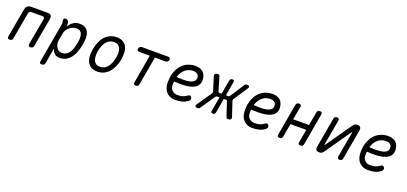

<svg xmlns="http://www.w3.org/2000/svg" viewBox="27 -1589 5946 2808"><g transform="rotate(20 3000.0 -185.0)"><path d="M56 10Q36 10 28 0.5Q20 -9 23 -30L103 -475Q110 -513 131.5 -531.5Q153 -550 191 -550H445Q483 -550 498 -531.5Q513 -513 507 -475L427 -30Q423 -9 411.5 0.5Q400 10 380 10Q360 10 352 0.5Q344 -9 347 -30L421 -441Q424 -459 416 -468.5Q408 -478 390 -478H220Q201 -478 190 -468.5Q179 -459 176 -441L103 -30Q99 -9 87.5 0.5Q76 10 56 10Z M774 -453Q786 -476 802.5 -495Q819 -514 839.5 -528.5Q860 -543 885.5 -551.5Q911 -560 942 -560Q1002 -560 1035 -536.5Q1068 -513 1083 -474.5Q1098 -436 1097 -389Q1096 -342 1088 -294Q1078 -240 1060 -185.5Q1042 -131 1012 -87.5Q982 -44 938.5 -17Q895 10 833 10Q778 10 749.5 -19Q721 -48 712 -96L668 150Q664 171 652.5 180.5Q641 190 621 190Q601 190 593 180.5Q585 171 589 150L696 -457Q700 -473 698.5 -488.5Q697 -504 693 -520Q688 -540 696.5 -550Q705 -560 725 -560Q745 -560 756 -550Q767 -540 772 -520Q776 -504 776 -487Q776 -470 774 -453ZM921 -481Q893 -481 865 -469.5Q837 -458 814.5 -439Q792 -420 776 -396Q760 -372 756 -347L734 -224Q730 -199 734.5 -172Q739 -145 752.5 -122Q766 -99 786.5 -84Q807 -69 834 -69Q878 -69 908 -88Q938 -107 958 -138.5Q978 -170 989 -209.5Q1000 -249 1008 -290Q1015 -329 1015.5 -364Q1016 -399 1007 -425.5Q998 -452 977 -466.5Q956 -481 921 -481Z M1418 10Q1362 10 1324.5 -11Q1287 -32 1266 -70Q1245 -108 1241 -160.5Q1237 -213 1248 -276Q1259 -339 1281.5 -391Q1304 -443 1338 -480.5Q1372 -518 1417.5 -539Q1463 -560 1520 -560Q1576 -560 1614 -539Q1652 -518 1672.5 -480.5Q1693 -443 1697 -391Q1701 -339 1690 -277Q1679 -213 1655.5 -160.5Q1632 -108 1598 -70Q1564 -32 1519 -11Q1474 10 1418 10ZM1432 -69Q1468 -69 1497 -84Q1526 -99 1548.5 -126Q1571 -153 1586.5 -191.5Q1602 -230 1611 -277Q1619 -322 1617 -359.5Q1615 -397 1602.5 -424Q1590 -451 1566 -466Q1542 -481 1505 -481Q1469 -481 1439.5 -466Q1410 -451 1387.5 -424Q1365 -397 1350 -359Q1335 -321 1326 -275Q1319 -229 1321 -191Q1323 -153 1335.5 -126Q1348 -99 1372 -84Q1396 -69 1432 -69Z M2063 -471H1899Q1881 -471 1872 -482Q1863 -493 1866 -510Q1870 -528 1882.5 -539Q1895 -550 1913 -550H2321Q2339 -550 2348 -539Q2357 -528 2354 -510Q2350 -493 2337 -482Q2324 -471 2307 -471H2143L2065 -30Q2062 -9 2050.5 0.5Q2039 10 2018 10Q1998 10 1990 0.5Q1982 -9 1986 -30Z M2838 -110Q2850 -92 2846.5 -75.5Q2843 -59 2825 -46Q2781 -13 2734 -1.5Q2687 10 2625 10Q2587 10 2554.5 -3.5Q2522 -17 2498 -41.5Q2474 -66 2460 -100Q2446 -134 2444 -175Q2440 -279 2465.5 -351.5Q2491 -424 2534 -470.5Q2577 -517 2632 -538.5Q2687 -560 2743 -560Q2820 -560 2862.5 -522Q2905 -484 2911 -414Q2915 -367 2898.5 -334.5Q2882 -302 2852 -282Q2822 -262 2781.5 -251.5Q2741 -241 2697 -237.5Q2653 -234 2608.5 -235Q2564 -236 2526 -238Q2524 -225 2523.5 -210Q2523 -195 2523 -178Q2524 -153 2533 -133Q2542 -113 2557.5 -98.5Q2573 -84 2593 -76.5Q2613 -69 2635 -69Q2660 -69 2679 -71Q2698 -73 2715.5 -78Q2733 -83 2748.5 -91Q2764 -99 2780 -111Q2800 -126 2813.5 -125.5Q2827 -125 2838 -110ZM2538 -312Q2587 -309 2639.5 -308.5Q2692 -308 2735.5 -317Q2779 -326 2805.5 -348.5Q2832 -371 2828 -414Q2827 -430 2819 -443Q2811 -456 2799.5 -464Q2788 -472 2772 -476Q2756 -480 2737 -480Q2710 -480 2680.5 -471.5Q2651 -463 2623.5 -443Q2596 -423 2574 -391Q2552 -359 2538 -312Z M3021 -16Q3013 -3 3004 3.5Q2995 10 2980 10Q2953 10 2944.5 -3Q2936 -16 2953 -41L3106 -263Q3112 -271 3113 -280.5Q3114 -290 3112 -298L3046 -508Q3039 -534 3052 -547Q3065 -560 3093 -560Q3107 -560 3113.5 -553Q3120 -546 3124 -534L3185 -326Q3188 -318 3192.5 -313Q3197 -308 3206 -308H3240L3279 -526Q3282 -543 3292 -551.5Q3302 -560 3319 -560Q3336 -560 3342.5 -551.5Q3349 -543 3346 -526L3308 -308H3343Q3353 -308 3359.5 -313Q3366 -318 3371 -326L3504 -534Q3512 -546 3521.5 -553Q3531 -560 3545 -560Q3573 -560 3581 -546.5Q3589 -533 3572 -508L3432 -297Q3426 -289 3424.5 -280Q3423 -271 3426 -262L3500 -41Q3508 -17 3495.5 -3.5Q3483 10 3455 10Q3441 10 3434 4Q3427 -2 3423 -16L3352 -229Q3350 -238 3345 -242.5Q3340 -247 3331 -247H3297L3258 -24Q3255 -7 3245 1.5Q3235 10 3218 10Q3201 10 3194 1.5Q3187 -7 3190 -24L3230 -247H3194Q3185 -247 3178.5 -242.5Q3172 -238 3166 -229Z M4038 -110Q4050 -92 4046.5 -75.5Q4043 -59 4025 -46Q3981 -13 3934 -1.5Q3887 10 3825 10Q3787 10 3754.5 -3.5Q3722 -17 3698 -41.5Q3674 -66 3660 -100Q3646 -134 3644 -175Q3640 -279 3665.5 -351.5Q3691 -424 3734 -470.5Q3777 -517 3832 -538.5Q3887 -560 3943 -560Q4020 -560 4062.5 -522Q4105 -484 4111 -414Q4115 -367 4098.5 -334.5Q4082 -302 4052 -282Q4022 -262 3981.5 -251.5Q3941 -241 3897 -237.5Q3853 -234 3808.5 -235Q3764 -236 3726 -238Q3724 -225 3723.5 -210Q3723 -195 3723 -178Q3724 -153 3733 -133Q3742 -113 3757.5 -98.5Q3773 -84 3793 -76.5Q3813 -69 3835 -69Q3860 -69 3879 -71Q3898 -73 3915.5 -78Q3933 -83 3948.5 -91Q3964 -99 3980 -111Q4000 -126 4013.5 -125.5Q4027 -125 4038 -110ZM3738 -312Q3787 -309 3839.5 -308.5Q3892 -308 3935.5 -317Q3979 -326 4005.5 -348.5Q4032 -371 4028 -414Q4027 -430 4019 -443Q4011 -456 3999.5 -464Q3988 -472 3972 -476Q3956 -480 3937 -480Q3910 -480 3880.5 -471.5Q3851 -463 3823.5 -443Q3796 -423 3774 -391Q3752 -359 3738 -312Z M4255 10Q4235 10 4227 0.5Q4219 -9 4223 -30L4309 -520Q4313 -541 4324.5 -550.5Q4336 -560 4356 -560Q4377 -560 4384.5 -550.5Q4392 -541 4389 -520L4352 -315H4598L4635 -520Q4638 -541 4649.5 -550.5Q4661 -560 4682 -560Q4702 -560 4710 -550.5Q4718 -541 4714 -520L4628 -30Q4624 -9 4612.5 0.5Q4601 10 4581 10Q4560 10 4552.5 0.5Q4545 -9 4548 -30L4585 -235H4339L4302 -30Q4299 -9 4287.5 0.5Q4276 10 4255 10Z M4819 -60 4900 -520Q4903 -541 4914.5 -550.5Q4926 -560 4947 -560Q4966 -560 4974.5 -550.5Q4983 -541 4979 -520L4909 -124Q4908 -121 4909 -119.5Q4910 -118 4912 -118Q4914 -118 4915.5 -119.5Q4917 -121 4919 -124L5191 -515Q5205 -536 5221 -548Q5237 -560 5261 -560Q5296 -560 5310.5 -542.5Q5325 -525 5318 -490L5237 -30Q5234 -9 5222.5 0.5Q5211 10 5190 10Q5171 10 5162.5 0.5Q5154 -9 5158 -30L5228 -426Q5229 -429 5228 -430.5Q5227 -432 5225 -432Q5223 -432 5221.5 -430.5Q5220 -429 5218 -426L4946 -35Q4932 -14 4916 -2Q4900 10 4876 10Q4841 10 4826.5 -7.5Q4812 -25 4819 -60Z M5838 -110Q5850 -92 5846.5 -75.5Q5843 -59 5825 -46Q5781 -13 5734 -1.5Q5687 10 5625 10Q5587 10 5554.5 -3.5Q5522 -17 5498 -41.5Q5474 -66 5460 -100Q5446 -134 5444 -175Q5440 -279 5465.5 -351.5Q5491 -424 5534 -470.5Q5577 -517 5632 -538.5Q5687 -560 5743 -560Q5820 -560 5862.5 -522Q5905 -484 5911 -414Q5915 -367 5898.5 -334.5Q5882 -302 5852 -282Q5822 -262 5781.5 -251.5Q5741 -241 5697 -237.5Q5653 -234 5608.5 -235Q5564 -236 5526 -238Q5524 -225 5523.5 -210Q5523 -195 5523 -178Q5524 -153 5533 -133Q5542 -113 5557.5 -98.5Q5573 -84 5593 -76.5Q5613 -69 5635 -69Q5660 -69 5679 -71Q5698 -73 5715.5 -78Q5733 -83 5748.5 -91Q5764 -99 5780 -111Q5800 -126 5813.5 -125.5Q5827 -125 5838 -110ZM5538 -312Q5587 -309 5639.5 -308.5Q5692 -308 5735.5 -317Q5779 -326 5805.5 -348.5Q5832 -371 5828 -414Q5827 -430 5819 -443Q5811 -456 5799.5 -464Q5788 -472 5772 -476Q5756 -480 5737 -480Q5710 -480 5680.5 -471.5Q5651 -463 5623.5 -443Q5596 -423 5574 -391Q5552 -359 5538 -312Z"/></g></svg>

Font: Maple Mono Light
Style: Italic
Weight: 300
Italic angle: -10°
Monospace: yes
Designer: subframe7536
Version: Version 7.000